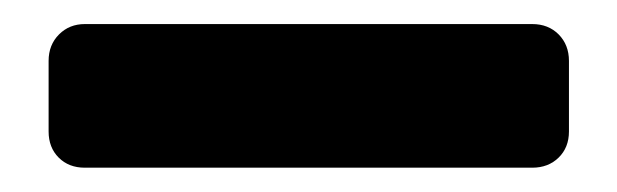

<svg xmlns="http://www.w3.org/2000/svg" viewBox="-20 -386 508 158"><path d="M20 -277.8V-335.9Q20 -349.1 28.6 -357.7Q37.1 -366.2 49.8 -366.2H418Q431.2 -366.2 439.7 -357.7Q448.2 -349.1 448.2 -335.9V-277.8Q448.2 -264.6 439.7 -256.3Q431.2 -248 418 -248H49.8Q36.6 -248 28.3 -256.3Q20 -264.6 20 -277.8Z"/></svg>

Font: Days One
Style: Regular
Weight: 400
Designer: Alexander Kalachev, Alexey Maslov, Jovanny Lemonad
Foundry: Alexander Kalachev, Alexey Maslov, Jovanny Lemonad
Version: Version 1.002